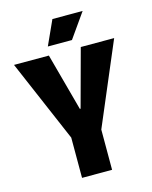

<svg xmlns="http://www.w3.org/2000/svg" viewBox="-124 -920 792 1000"><g transform="rotate(-15 272.0 -419.5)"><path d="M192 0V-217L2 -660H190L274 -350H278L362 -660H542L354 -217V0ZM327 -707H197L257 -839H420Z"/></g></svg>

Font: Bricolage Grotesque 72pt SemiCondensed ExtraBold
Style: Regular
Weight: 800
Width: 4
Designer: Mathieu Triay
Foundry: Atelier Triay
Version: Version 1.001;gftools[0.9.33.dev8+g029e19f]